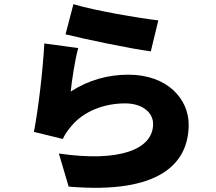

<svg xmlns="http://www.w3.org/2000/svg" viewBox="-20 -837 1040 923"><path d="M333 -817 295 -672C374 -652 600 -604 705 -590L741 -739C654 -749 433 -786 333 -817ZM356 -606 193 -628C186 -493 163 -305 143 -203L282 -169C292 -191 303 -207 323 -231C382 -302 480 -340 582 -340C662 -340 716 -298 716 -241C716 -119 555 -56 263 -99L310 60C750 98 887 -53 887 -238C887 -361 785 -478 597 -478C501 -478 407 -453 320 -397C325 -451 342 -557 356 -606Z"/></svg>

Font: ChiuKong Gothic MN Heavy
Style: Regular
Weight: 900
Designer: Ryoko NISHIZUKA 西塚涼子 (kana, bopomofo & ideographs); Paul D. Hunt (Latin, Greek & Cyrillic); Sandoll Communications 산돌커뮤니
Foundry: Adobe
Version: Version 1.300